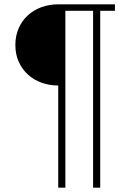

<svg xmlns="http://www.w3.org/2000/svg" viewBox="-20 -718 645 887"><path d="M249 -323Q208 -323 172 -336Q136 -349 109 -373.5Q82 -398 66.5 -432.5Q51 -467 51 -510Q51 -553 66.5 -588Q82 -623 109 -647.5Q136 -672 172 -685Q208 -698 249 -698H511V-668H443V149H410V-668H282V149H249Z"/></svg>

Font: IBM Plex Sans Hebrew ExtLt
Style: Regular
Weight: 200
Designer: Mike Abbink, Paul van der Laan, Pieter van Rosmalen, Yanek Iontef
Foundry: Bold Monday
Version: Version 1.3